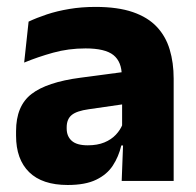

<svg xmlns="http://www.w3.org/2000/svg" viewBox="-20 -524 567 556"><path d="M482.9 0H332.4L337.1 -123L333.6 -130.7V-284L332.7 -303.9Q332.7 -345.1 308.5 -364.5Q284.3 -383.8 227.8 -383.8Q178.3 -383.8 133.8 -371.4Q89.3 -359 50 -342.8L62.8 -461.4Q86.3 -472.5 115.7 -482.3Q145.2 -492.1 180.6 -498Q215.9 -504 256.4 -504Q321 -504 364.6 -489Q408.1 -474 434 -446.4Q460 -418.8 471.4 -380.6Q482.9 -342.5 482.9 -296.4ZM176 11.7Q102.4 11.7 64.5 -25.4Q26.5 -62.6 26.5 -131V-144.3Q26.5 -217.1 71.1 -251.7Q115.8 -286.3 213.3 -299L345.3 -316.5L354.3 -224.6L237.3 -207.7Q201.8 -202.8 187.5 -190.8Q173.1 -178.8 173.1 -155.4V-151.8Q173.1 -129.5 187.6 -116.4Q202.1 -103.2 234.1 -103.2Q262 -103.2 282.1 -111.5Q302.3 -119.8 315.4 -133.8Q328.6 -147.7 335.1 -164.4L356.6 -102.7H331.3Q323.6 -70.3 306.7 -44.5Q289.8 -18.6 258.4 -3.5Q227.1 11.7 176 11.7Z"/></svg>

Font: Anek Devanagari Medium
Style: Regular
Weight: 500
Designer: Kailash Malviya (Devanagari) & Yesha Goshar (Latin)
Foundry: Ek Type
Version: Version 1.003